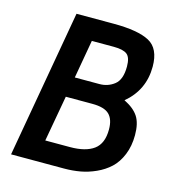

<svg xmlns="http://www.w3.org/2000/svg" viewBox="-105 -790 810 880"><g transform="rotate(15 300.0 -350.0)"><path d="M279 0H27L150 -700H326Q442 -700 496 -671Q550 -642 550 -556Q550 -445 465 -374Q512 -351 532.5 -319.5Q553 -288 553 -232Q553 -180 536 -138.5Q519 -97 491.5 -71.5Q464 -46 427.5 -29.5Q391 -13 354.5 -6.5Q318 0 279 0ZM354 -598H250L218 -416H335Q375 -416 405.5 -440Q436 -464 436 -526Q436 -569 417.5 -583.5Q399 -598 354 -598ZM327 -320H201L162 -102H279Q353 -102 392 -130.5Q431 -159 431 -226Q431 -274 407.5 -297Q384 -320 327 -320Z"/></g></svg>

Font: Cabin
Style: SemiBold Italic
Weight: 600
Designer: Pablo Impallari
Foundry: Pablo Impallari. www.impallari.com Igino Marini. www.ikern.com
Version: Version 1.005